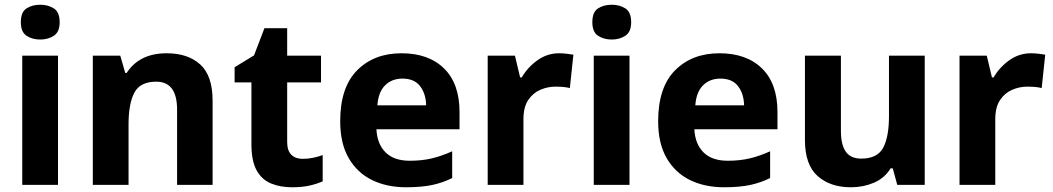

<svg xmlns="http://www.w3.org/2000/svg" viewBox="-20 -781 4447 811"><path d="M150 -761Q183 -761 207.5 -745.5Q232 -730 232 -687Q232 -646 207.5 -630Q183 -614 150 -614Q116 -614 92 -630Q68 -646 68 -687Q68 -730 92 -745.5Q116 -761 150 -761ZM225 -546V0H74V-546Z M684 -556Q774 -556 826 -508.5Q878 -461 878 -356V0H728V-318Q728 -436 640 -436Q572 -436 547.5 -389.5Q523 -343 523 -256V0H372V-546H488L509 -473H515Q569 -556 684 -556Z M1258 -110Q1281 -110 1302.5 -114.5Q1324 -119 1343 -126V-15Q1318 -4 1287 3Q1256 10 1213 10Q1164 10 1125 -6Q1086 -22 1064 -61.5Q1042 -101 1042 -172V-433H971V-497L1053 -547L1097 -662H1193V-546H1336V-433H1193V-181Q1193 -145 1210.5 -127.5Q1228 -110 1258 -110Z M1676 -556Q1790 -556 1855.5 -492Q1921 -428 1921 -308V-235H1570Q1573 -173 1608.5 -137.5Q1644 -102 1711 -102Q1762 -102 1804 -112Q1846 -122 1890 -142V-29Q1850 -9 1805 0.5Q1760 10 1695 10Q1614 10 1551.5 -20.5Q1489 -51 1453 -113Q1417 -175 1417 -269Q1417 -412 1488.5 -484Q1560 -556 1676 -556ZM1680 -449Q1635 -449 1606.5 -420.5Q1578 -392 1574 -336H1780Q1779 -385 1754.5 -417Q1730 -449 1680 -449Z M2342 -556Q2357 -556 2374 -554Q2391 -552 2402 -550L2387 -409Q2376 -412 2361 -413.5Q2346 -415 2325 -415Q2294 -415 2263 -402Q2232 -389 2211.5 -359Q2191 -329 2191 -277V0H2040V-546H2155L2177 -454H2184Q2208 -496 2249.5 -526Q2291 -556 2342 -556Z M2564 -761Q2597 -761 2621.5 -745.5Q2646 -730 2646 -687Q2646 -646 2621.5 -630Q2597 -614 2564 -614Q2530 -614 2506 -630Q2482 -646 2482 -687Q2482 -730 2506 -745.5Q2530 -761 2564 -761ZM2639 -546V0H2488V-546Z M3019 -556Q3133 -556 3198.5 -492Q3264 -428 3264 -308V-235H2913Q2916 -173 2951.5 -137.5Q2987 -102 3054 -102Q3105 -102 3147 -112Q3189 -122 3233 -142V-29Q3193 -9 3148 0.5Q3103 10 3038 10Q2957 10 2894.5 -20.5Q2832 -51 2796 -113Q2760 -175 2760 -269Q2760 -412 2831.5 -484Q2903 -556 3019 -556ZM3023 -449Q2978 -449 2949.5 -420.5Q2921 -392 2917 -336H3123Q3122 -385 3097.5 -417Q3073 -449 3023 -449Z M3886 -546V0H3770L3751 -70H3742Q3716 -28 3671 -9Q3626 10 3574 10Q3487 10 3433.5 -37.5Q3380 -85 3380 -190V-546H3532V-228Q3532 -170 3552.5 -140.5Q3573 -111 3618 -111Q3686 -111 3710.5 -157Q3735 -203 3735 -290V-546Z M4335 -556Q4350 -556 4367 -554Q4384 -552 4395 -550L4380 -409Q4369 -412 4354 -413.5Q4339 -415 4318 -415Q4287 -415 4256 -402Q4225 -389 4204.5 -359Q4184 -329 4184 -277V0H4033V-546H4148L4170 -454H4177Q4201 -496 4242.5 -526Q4284 -556 4335 -556Z"/></svg>

Font: Noto Sans Georgian Bold
Style: Regular
Weight: 700
Designer: Monotype Design Team, Akaki Razmadze
Foundry: Google LLC
Version: Version 2.005; ttfautohint (v1.8.4.7-5d5b)